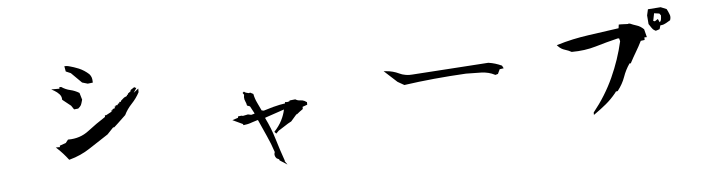

<svg xmlns="http://www.w3.org/2000/svg" viewBox="-45 -891 4090 1101"><g transform="rotate(-5 2000.0 -340.0)"><path d="M279.8 -196.8V-205.1L314.9 -217.3L329.6 -235.8H332Q399.4 -235.8 449.5 -274.4Q499.5 -313 552.2 -346.7V-356H557.6H559.6L592.3 -373.5V-381.3H599.1V-387.7L612.8 -391.6V-401.9H618.7V-407.7H629.4L632.8 -416L641.1 -417.5V-425.3H650.4L652.3 -431.6L670.9 -447.8L688 -455.6V-462.4H694.8V-468.3L711.4 -481V-487.3L732.9 -501.5H739.3L735.8 -498H744.6V-496.1V-494.6L728 -470.2L756.3 -492.2V-481.4V-471.2Q738.8 -437.5 711.4 -408.7Q684.1 -379.9 668.5 -347.2L621.6 -302.7L599.6 -282.7H593.3L558.1 -245.6Q504.9 -211.4 449.5 -174.6Q394 -137.7 329.6 -120.6L326.2 -120.1Q295.9 -159.7 265.6 -187.5L255.9 -196.8ZM306.2 -530.8V-539.6H316.9Q340.8 -523.4 367.2 -517.6Q393.6 -511.7 418.5 -496.6L430.2 -457Q423.8 -433.1 420.4 -426.3Q415 -417 403.3 -407.7L379.4 -405.3L364.3 -427.7L315.9 -466.3V-468.8Q315.9 -485.4 304.2 -498.5Q291.5 -512.2 276.9 -520.5L258.8 -530.8ZM358.4 -656.7Q365.2 -656.2 379.2 -652.1Q393.1 -647.9 399.4 -646Q412.6 -641.6 427.2 -635.7Q458 -622.6 484.4 -598.6Q493.2 -588.4 496.6 -577.1Q499.5 -566.4 499.5 -553.7V-548.8L470.2 -545.4L438.5 -554.7L378.9 -613.8L350.6 -626L345.2 -656.7Z M1501.5 -49.8V-50.3L1504.4 -61.5Q1488.8 -109.9 1467.3 -156.7Q1445.8 -203.6 1424.8 -251.5L1421.9 -252.4Q1402.3 -246.6 1391.8 -242.9Q1381.3 -239.3 1377.4 -238Q1373.5 -236.8 1369.4 -235.8Q1365.2 -234.9 1361.3 -233.9Q1352.5 -232.4 1339.4 -230.5L1336.4 -237.3L1278.3 -264.6L1311.5 -275.4L1312.5 -283.2L1332 -285.6L1340.8 -283.7L1370.1 -289.6L1388.7 -285.6L1407.7 -290.5V-293.5L1385.7 -334.5L1369.1 -340.8Q1366.7 -355 1361.8 -364.7Q1356 -376.5 1356 -389.6V-390.1L1357.9 -403.8L1350.1 -415L1358.4 -421.9Q1364.3 -416 1370.6 -414.6Q1377.4 -412.6 1386.2 -410.6L1393.1 -413.1L1411.1 -403.8Q1416.5 -376 1428.2 -352.3Q1439.9 -328.6 1450.2 -305.7L1462.4 -303.2Q1524.4 -322.8 1555.7 -328.6Q1571.3 -332 1587.4 -334V-341.3H1595.7L1598.6 -340.3L1613.3 -343.8L1615.2 -348.6L1647.9 -352.1Q1654.8 -347.7 1661.6 -345.7Q1668.5 -343.8 1675.5 -343.8Q1682.6 -343.8 1688.5 -342.3Q1700.7 -339.4 1710.9 -331.5L1713.4 -330.1V-315.4L1686 -305.7V-293L1667.5 -279.8L1650.4 -266.1H1647L1613.8 -228Q1592.8 -217.3 1575.2 -205.1Q1557.6 -192.9 1537.6 -181.2L1522.5 -166L1512.2 -176.8Q1540.5 -207 1556.4 -238.3Q1572.3 -269.5 1578.1 -299.8L1467.3 -262.2L1466.8 -259.3Q1496.6 -199.2 1515.9 -134.5Q1535.2 -69.8 1557.6 -6.8L1556.2 -4.9L1570.8 16.6L1527.8 -11.2L1525.9 -17.6L1512.7 -23.9Q1501.5 -34.7 1501.5 -49.8Z M2289.1 -437Q2301.8 -434.6 2311.5 -434.6Q2321.3 -434.6 2327.6 -435.1Q2436 -442.9 2547.9 -449.7Q2659.7 -456.5 2768.6 -464.4Q2790 -461.4 2808.1 -455.8Q2826.2 -450.2 2845.7 -441.4L2854 -425.3L2830.6 -421.9L2818.4 -396L2803.2 -391.6L2801.3 -392.6Q2767.1 -410.6 2723.9 -412.1Q2680.7 -413.6 2635.7 -413.6Q2445.3 -403.3 2278.3 -379.4L2240.7 -400.9L2166.5 -468.8L2182.1 -467.3Q2220.2 -464.4 2254.9 -447.8Q2271 -439.9 2289.1 -437Z M3346.2 -113.8V-127.9Q3418.5 -217.8 3463.9 -317.9Q3509.3 -418 3532.7 -521.5L3528.3 -538.6H3519Q3454.1 -522.9 3390.6 -503.9Q3326.2 -484.9 3252 -484.9H3250.5Q3234.4 -494.1 3213.4 -500.5Q3191.4 -506.8 3174.8 -524.4L3168.9 -530.8Q3219.7 -546.4 3264.2 -555.9Q3308.6 -565.4 3354 -571.8L3530.3 -596.7L3533.2 -617.7H3548.8L3586.4 -616.2V-617.7H3596.7Q3615.2 -609.4 3635.7 -603Q3656.2 -596.7 3675.8 -578.1L3687.5 -531.7H3680.7H3673.3V-516.6L3650.9 -513.7Q3634.8 -481.4 3617.7 -452.9Q3600.6 -424.3 3582.5 -390.1H3575.2Q3551.3 -355.5 3537.4 -315.7Q3523.4 -275.9 3494.1 -238.3L3483.4 -236.3L3477.5 -228Q3450.2 -194.3 3419.2 -168.7Q3388.2 -143.1 3354.5 -119.6ZM3828.6 -616.7Q3813 -607.4 3804.4 -602.5Q3795.9 -597.7 3791 -596.2Q3781.7 -592.8 3770.5 -592.3L3764.2 -570.8L3741.7 -563.5Q3734.4 -566.9 3730.7 -569.8Q3727.1 -572.8 3725.1 -574.7Q3721.2 -578.6 3718.3 -583.5Q3711.4 -594.7 3703.6 -605.5L3699.7 -655.8L3707.5 -690.4L3781.2 -695.8L3814.5 -682.1Q3822.3 -667.5 3828.1 -652.3Q3832 -643.6 3832 -635Q3832 -626.5 3828.6 -616.7ZM3741.2 -618.2 3759.3 -629.9 3768.1 -610.4Q3775.4 -616.2 3777.1 -627.2Q3778.8 -638.2 3778.8 -649.4L3770.5 -660.2L3740.7 -664.6L3731.9 -621.1Z"/></g></svg>

Font: Bakudai
Style: Medium
Weight: 500
Version: Version 1.48